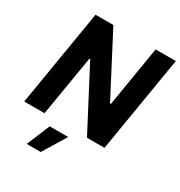

<svg xmlns="http://www.w3.org/2000/svg" viewBox="-217 -877 1182 1260"><g transform="rotate(30 373.5 -247.0)"><path d="M746.8 -727.3H593.8L518.1 -269.9H512.1L273.4 -727.3H138.5L17.8 0H171.5L247.9 -457.7H253.6L493.3 0H626.1ZM171.2 233H277.3L384.2 57.5H244.3Z"/></g></svg>

Font: TID UI
Style: Bold Italic
Weight: 700
Italic angle: -9.39999°
Designer: The TID Project Authors
Foundry: Bakken & Bæck
Version: Version 1.001;hotconv 1.0.109;makeotfexe 2.5.65596